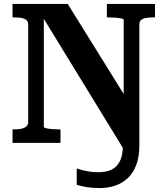

<svg xmlns="http://www.w3.org/2000/svg" viewBox="-20 -730 849 981"><path d="M692 12Q692 69 677 110.5Q662 152 634.5 178.5Q607 205 570 218Q533 231 488 231Q453 231 422.5 226Q392 221 372 214V131Q384 135 401.5 139.5Q419 144 439.5 147Q460 150 484 150Q523 150 550.5 136.5Q578 123 593 92.5Q608 62 608 11V-64L641 80L183 -668L204 -667V-81Q204 -78 215.5 -75Q227 -72 243.5 -70.5Q260 -69 276 -69H289V0H44V-69H54Q75 -69 90.5 -72.5Q106 -76 115 -84.5Q124 -93 124 -107V-605Q124 -620 115 -627.5Q106 -635 90.5 -638Q75 -641 54 -641H44V-710H326L664 -166L612 -122V-629Q612 -633 600.5 -635.5Q589 -638 572.5 -639.5Q556 -641 540 -641H526V-710H772V-641H761Q741 -641 725 -638Q709 -635 700.5 -627.5Q692 -620 692 -605Z"/></svg>

Font: Roboto Serif 20pt SemiBold
Style: Regular
Weight: 600
Version: Version 1.008